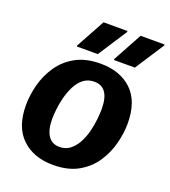

<svg xmlns="http://www.w3.org/2000/svg" viewBox="-131 -796 800 904"><g transform="rotate(20 269.0 -344.0)"><path d="M238.3 12.5Q140 12.5 81.2 -43.8Q22.5 -100 22.5 -209.2Q22.5 -258.3 36.2 -311.2Q50 -364.2 80.8 -410Q111.7 -455.8 162.5 -484.2Q213.3 -512.5 287.5 -512.5Q385.8 -512.5 444.2 -456.7Q502.5 -400.8 502.5 -290.8Q502.5 -242.5 488.8 -189.6Q475 -136.7 444.6 -90.8Q414.2 -45 363.3 -16.2Q312.5 12.5 238.3 12.5ZM237.5 -77.5Q269.2 -77.5 291.2 -95.4Q313.3 -113.3 327.9 -141.2Q342.5 -169.2 350.4 -201.2Q358.3 -233.3 361.2 -262.9Q364.2 -292.5 364.2 -312.5Q364.2 -422.5 288.3 -422.5Q256.7 -422.5 234.2 -405Q211.7 -387.5 197.5 -359.2Q183.3 -330.8 175 -298.8Q166.7 -266.7 163.8 -237.5Q160.8 -208.3 160.8 -189.2Q160.8 -136.7 180 -107.1Q199.2 -77.5 237.5 -77.5ZM153.3 -550V-555L232.5 -700H352.5V-695L258.3 -550ZM339.2 -550V-555L418.3 -700H538.3V-695L444.2 -550Z"/></g></svg>

Font: Familjen Grotesk
Style: Bold Italic
Weight: 700
Italic angle: -9.46201°
Designer: Anders Wikstroem, Jonas Baeckman, Matilda Gysing, Kristian Moeller
Foundry: Familjen STHLM AB
Version: Version 2.002; ttfautohint (v1.8.4.7-5d5b)